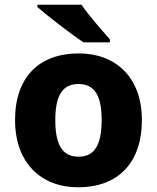

<svg xmlns="http://www.w3.org/2000/svg" viewBox="-20 -786 667 816"><path d="M326 -766H139V-756C181 -719 282 -641 335 -606H447V-619C414 -656 357 -721 326 -766ZM583 -276C583 -458 471 -559 315 -559C146 -559 44 -458 44 -276C44 -92 156 10 312 10C480 10 583 -92 583 -276ZM215 -276C215 -377 244 -429 313 -429C384 -429 412 -377 412 -276C412 -174 384 -120 314 -120C243 -120 215 -174 215 -276Z"/></svg>

Font: Noto Sans Arabic ExtBd
Style: Regular
Weight: 800
Designer: Monotype Design Team, Nadine Chahine, Nizar Qandah and Khaled Hosny
Foundry: Monotype Imaging Inc.
Version: Version 2.012